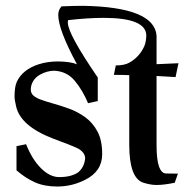

<svg xmlns="http://www.w3.org/2000/svg" viewBox="-20 -644 675 676"><path d="M324.2 -371.1V-288.1L290 -280.8Q271 -326.2 243.4 -359.4Q215.8 -392.6 171.4 -395Q145.5 -395 120.6 -380.9Q105 -372.1 96.7 -358.2Q88.4 -344.2 88.4 -328.6Q88.4 -315.4 98.1 -307.1Q107.9 -298.8 125.7 -292.5Q143.6 -286.1 166 -279.8Q194.3 -272 224.4 -261Q254.4 -250 280.8 -230.7Q307.1 -211.4 323.5 -180.4Q339.8 -149.4 339.8 -101.6Q339.8 -40.5 279.3 -10.7Q233.4 12.7 181.2 12.7Q135.3 12.7 101.6 -2.7Q67.9 -18.1 38.1 -44.4V-129.4L71.8 -136.2Q93.3 -82.5 124.5 -51.5Q155.8 -20.5 188.5 -20.5Q230 -20.5 254.4 -36.6Q276.4 -54.2 279.8 -85.9Q279.8 -107.4 253.9 -121.6Q229 -133.3 167.5 -155.8Q51.8 -200.2 36.6 -270Q31.2 -292.5 31.2 -304.7Q31.2 -338.9 39.6 -356.9Q60.1 -399.4 115.7 -417.5Q147 -427.7 185.5 -427.7Q230 -426.8 251 -417.5Q185.1 -540 185.1 -591.3Q185.1 -609.4 196.8 -621.6Q238.8 -623.5 272.9 -623.5Q523.4 -619.1 531.2 -518.6V-418L608.4 -421.4L598.1 -372.6L531.2 -376.5V-133.3Q531.2 -81.5 540 -57.4Q548.8 -33.2 564.9 -33.2L606.4 -32.7L595.2 -0.5Q556.6 7.3 531.2 7.3Q510.7 7.3 485.4 -0.5Q460 -8.3 447.5 -42Q435.1 -75.7 435.1 -133.3V-379.4Q416 -380.4 380.9 -380.4L387.7 -413.6Q418.5 -413.6 436 -423.8Q471.2 -443.8 488.3 -481.9Q494.6 -497.1 495.1 -520Q493.2 -581.1 345.2 -581.1Q290.5 -581.1 220.2 -573.2Q218.8 -572.3 218.8 -564.5Q218.8 -524.9 324.2 -371.1Z"/></svg>

Font: Quaaykop
Style: Medium
Weight: 500
Designer: Tup Wanders
Foundry: Free font, DO NOT SELL
Version: Version 1.00;July 31, 2023;FontCreator 11.5.0.2430 64-bit